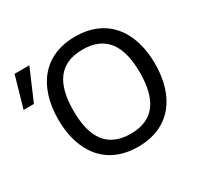

<svg xmlns="http://www.w3.org/2000/svg" viewBox="-255 -924 1165 1127"><g transform="rotate(-30 328.0 -361.0)"><path d="M378 -646C538 -646 603 -541 603 -361C603 -181 538 -76 378 -76C218 -76 153 -181 153 -361C153 -541 218 -646 378 -646ZM706 -361C706 -579 596 -734 378 -734C160 -734 50 -579 50 -361C50 -143 160 12 378 12C596 12 706 -143 706 -361ZM62 -722H-38L-98 -512H-28Z"/></g></svg>

Font: Perun
Style: Regular
Weight: 400
Foundry: Copyright (c) Stefan Peev, Context Ltd, 2016
Version: Version 1.089